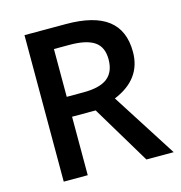

<svg xmlns="http://www.w3.org/2000/svg" viewBox="-106 -809 851 904"><g transform="rotate(-15 319.5 -357.0)"><path d="M497 0H630L428 -316Q567 -373 567 -506Q567 -611 500 -662.5Q433 -714 296 -714H94V0H211V-285H326ZM288 -615Q369 -615 408 -588.5Q447 -562 447 -502Q447 -441 410 -411.5Q373 -382 292 -382H211V-615Z"/></g></svg>

Font: OpenSansMMV
Style: Semibold
Weight: 600
Designer: Steve Matteson
Foundry: Ascender Corporation
Version: Version 6.000